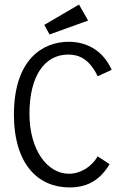

<svg xmlns="http://www.w3.org/2000/svg" viewBox="-20 -811 540 841"><path d="M197 -660 366 -721 326 -791 174 -702ZM285 10C366 10 420 -25 460 -92L408 -126C380 -79 332 -50 282 -50C186 -50 109 -156 109 -313C109 -476 174 -572 279 -572C326 -572 371 -553 408 -477L469 -505C437 -579 371 -628 281 -628C169 -628 41 -553 41 -308C42 -87 150 10 285 10Z"/></svg>

Font: Inconsolata
Style: Regular
Weight: 400
Monospace: yes
Designer: Raph Levien, Cyreal, Brenton Simpson
Foundry: Raph Levien, Cyreal, Google
Version: Version 3.100